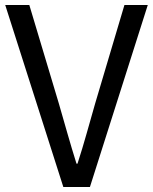

<svg xmlns="http://www.w3.org/2000/svg" viewBox="-20 -753 615 773"><path d="M235 0H342L575 -733H481L363 -336C338 -250 320 -180 292 -94H288C261 -180 242 -250 217 -336L98 -733H1Z"/></svg>

Font: Source Han Sans KR
Style: Regular
Weight: 400
Designer: Ryoko NISHIZUKA 西塚涼子 (kana, bopomofo & ideographs); Paul D. Hunt (Latin, Greek & Cyrillic); Sandoll Communications 산돌커뮤니
Foundry: Adobe
Version: Version 2.004;hotconv 1.0.118;makeotfexe 2.5.65603